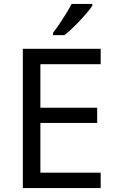

<svg xmlns="http://www.w3.org/2000/svg" viewBox="-20 -964 596 984"><path d="M496 0H97V-714H496V-635H187V-412H478V-334H187V-79H496ZM453 -934Q441 -916 416 -887.5Q391 -859 362.5 -830.5Q334 -802 310 -784H252V-796Q267 -815 284.5 -841Q302 -867 319 -894.5Q336 -922 347 -944H453Z"/></svg>

Font: Noto Sans Takri
Style: Regular
Weight: 400
Designer: Monotype Design Team
Foundry: Monotype Imaging Inc.
Version: Version 2.003; ttfautohint (v1.8.4.7-5d5b)